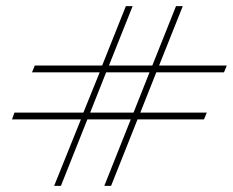

<svg xmlns="http://www.w3.org/2000/svg" viewBox="-20 -708 757 624"><path d="M156 -104 243 -320H19L27 -342H251L304 -473H84L93 -495H312L389 -688H411L334 -495H475L552 -688H574L497 -495H717L708 -473H488L436 -342H652L643 -320H427L341 -104H319L405 -320H264L178 -104ZM273 -342H414L466 -473H325Z"/></svg>

Font: Imperial Script
Style: Regular
Weight: 400
Designer: Robert E. Leuschke
Foundry: Robert E. Leuschke
Version: Version 1.010; ttfautohint (v1.8.3)